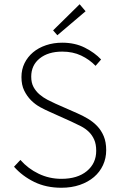

<svg xmlns="http://www.w3.org/2000/svg" viewBox="-20 -872 561 904"><path d="M269 12Q197 12 141 -15.5Q85 -43 46 -87L76 -119Q112 -78 162 -54Q212 -30 269 -30Q345 -30 389 -66.5Q433 -103 433 -162Q433 -193 423.5 -214.5Q414 -236 398 -251.5Q382 -267 360.5 -278Q339 -289 315 -300L215 -345Q194 -354 170 -367Q146 -380 126.5 -399.5Q107 -419 94 -445.5Q81 -472 81 -509Q81 -545 95.5 -574.5Q110 -604 135.5 -625.5Q161 -647 196.5 -659Q232 -671 273 -671Q333 -671 379.5 -647.5Q426 -624 456 -592L430 -562Q401 -592 362 -610.5Q323 -629 273 -629Q207 -629 167 -597Q127 -565 127 -511Q127 -482 138 -462Q149 -442 166 -427.5Q183 -413 203 -402.5Q223 -392 241 -384L341 -340Q369 -328 394 -313Q419 -298 438 -278Q457 -258 468.5 -230.5Q480 -203 480 -165Q480 -127 465 -94.5Q450 -62 422.5 -38.5Q395 -15 356 -1.5Q317 12 269 12ZM250 -706 230 -729 355 -852 383 -819Z"/></svg>

Font: CV Source Sans Light
Style: Regular
Weight: 300
Designer: Paul D. Hunt
Foundry: Adobe Systems Incorporated
Version: Version 3.001